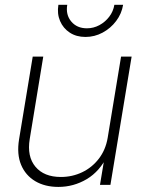

<svg xmlns="http://www.w3.org/2000/svg" viewBox="-20 -753 583 782"><path d="M217.8 8.3Q163.1 8.3 123.5 -15.1Q84 -38.6 65.9 -81.8Q47.9 -125 57.6 -185.1L113.3 -522.5H156.2L101.1 -187Q89.4 -115.7 124.3 -74Q159.2 -32.2 228 -32.2Q274.4 -32.2 314.7 -51.5Q355 -70.8 382.6 -106.7Q410.2 -142.6 418.5 -191.4L473.1 -522.5H516.1L429.7 0H387.2L407.2 -120.1H418Q386.7 -55.2 333.3 -23.4Q279.8 8.3 217.8 8.3ZM328.1 -602.5Q291 -602.5 264.2 -620.1Q237.3 -637.7 224.6 -667.5Q211.9 -697.3 217.8 -733.4H253.9Q247.1 -692.9 270.3 -665.3Q293.5 -637.7 334 -637.7Q360.8 -637.7 384.5 -650.4Q408.2 -663.1 424.8 -684.8Q441.4 -706.5 445.8 -733.4H481.4Q475.6 -697.3 453.1 -667.5Q430.7 -637.7 397.9 -620.1Q365.2 -602.5 328.1 -602.5Z"/></svg>

Font: Inter 28pt ExtraLight
Style: Italic
Weight: 250
Italic angle: -9.3988°
Designer: Rasmus Andersson
Foundry: rsms
Version: Version 4.001;git-66647c0bb